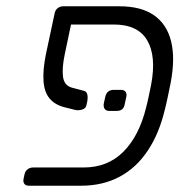

<svg xmlns="http://www.w3.org/2000/svg" viewBox="-20 -591 603 611"><path d="M328 -238Q318 -238 313.5 -244Q309 -250 310 -260L315 -283Q320 -305 342 -305H365Q375 -305 379.5 -299Q384 -293 382 -283L377 -260Q374 -238 351 -238ZM206 -513 186 -418Q177 -375 180.5 -347Q184 -319 209 -312L247 -302Q255 -300 257.5 -291.5Q260 -283 258 -270L255 -256Q253 -246 242 -242.5Q231 -239 220 -241L184 -250Q154 -258 137.5 -278Q121 -298 118.5 -333Q116 -368 126 -418L154 -549Q156 -559 163.5 -565Q171 -571 181 -571H360Q429 -571 470 -542.5Q511 -514 524.5 -459.5Q538 -405 523 -327Q520 -312 514.5 -285.5Q509 -259 505 -244Q487 -167 450.5 -112Q414 -57 360.5 -28.5Q307 0 238 0H72Q62 0 57.5 -6Q53 -12 55 -22L58 -36Q60 -46 67.5 -52Q75 -58 85 -58H246Q323 -58 373 -108.5Q423 -159 445 -249Q449 -264 453.5 -285.5Q458 -307 461 -322Q478 -412 448.5 -462.5Q419 -513 342 -513Z"/></svg>

Font: Rubik Light
Style: Italic
Weight: 300
Italic angle: -12°
Designer: Hubert and Fischer
Foundry: Hubert and Fischer
Version: Version 2.300;gftools[0.9.30]